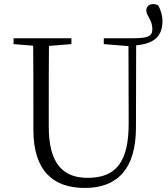

<svg xmlns="http://www.w3.org/2000/svg" viewBox="-20 -914 832 949"><path d="M493 -696 615 -686 616 -304C616 -111 552 -35 413 -35C294 -35 221 -102 221 -288V-389C221 -491 221 -589 222 -687L333 -696V-725H47V-696L144 -688C145 -589 145 -489 145 -389V-273C145 -66 246 15 399 15C562 15 651 -81 652 -281L653 -690C739 -698 783 -732 783 -810C783 -841 772 -869 763 -886C755 -892 746 -894 736 -894C716 -894 703 -879 703 -863C703 -835 733 -817 733 -770C733 -735 713 -725 636 -725H493Z"/></svg>

Font: Source Han Serif CN Light
Style: Regular
Weight: 300
Designer: Ryoko NISHIZUKA 西塚涼子 (kana & ideographs); Frank Grießhammer (Latin, Greek & Cyrillic); Wenlong ZHANG 张文龙 (bopomofo); San
Foundry: Adobe
Version: Version 2.003;hotconv 1.1.1;makeotfexe 2.6.0